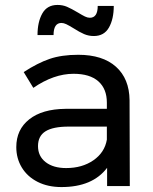

<svg xmlns="http://www.w3.org/2000/svg" viewBox="-20 -754 621 778"><path d="M414 0V-74Q355 4 229 4Q174 4 132.5 -17Q91 -38 68.5 -75Q46 -112 46 -158Q46 -229 98.5 -270.5Q151 -312 245 -313H413V-338Q413 -394 378.5 -424.5Q344 -455 278 -455Q198 -455 115 -398L76 -462Q133 -499 181.5 -515.5Q230 -532 297 -532Q396 -532 450 -483.5Q504 -435 505 -348L506 0ZM413 -188V-241H258Q195 -241 164.5 -222Q134 -203 134 -162Q134 -121 165 -97Q196 -73 248 -73Q313 -73 358.5 -104.5Q404 -136 413 -188ZM360 -608Q339 -608 320.5 -616Q302 -624 277 -640Q259 -651 248.5 -656Q238 -661 229 -661Q197 -661 197 -612H132Q132 -665 151.5 -699.5Q171 -734 213 -734Q234 -734 251.5 -726.5Q269 -719 296 -703Q314 -692 324.5 -687Q335 -682 344 -682Q376 -682 376 -730H441Q441 -677 421.5 -642.5Q402 -608 360 -608Z"/></svg>

Font: Gontserrat
Style: Regular
Weight: 400
Designer: Julieta Ulanovsky
Foundry: Julieta Ulanovsky
Version: Version 6.001